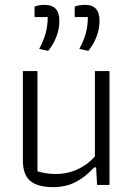

<svg xmlns="http://www.w3.org/2000/svg" viewBox="-20 -760 551 789"><path d="M141 -559Q159 -592 167.5 -623Q176 -654 176 -690H122V-733Q140 -740 164 -740Q224 -740 224 -674Q224 -642 212 -610Q200 -578 178 -551ZM306 -559Q324 -592 332.5 -623Q341 -654 341 -690H287V-733Q305 -740 330 -740Q360 -740 374.5 -723.5Q389 -707 389 -674Q389 -642 377 -610Q365 -578 343 -551ZM74 -100V-468H134V-56Q170 -45 208 -45Q258 -45 299.5 -64.5Q341 -84 370 -117V-468H430V0H379L375 -72H367Q330 -32 290 -11.5Q250 9 198 9Q135 9 104.5 -16.5Q74 -42 74 -100Z"/></svg>

Font: Athiti
Style: Regular
Weight: 400
Designer: CadsonDemak Team
Foundry: CadsonDemak
Version: Version 1.032